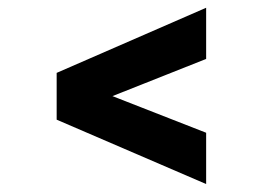

<svg xmlns="http://www.w3.org/2000/svg" viewBox="-20 -543 674 490"><path d="M506.1 -392.6 124.6 -241.2V-357L506.1 -523.2ZM506.1 -204.2V-73.3L124.6 -237.6V-353.4Z"/></svg>

Font: Oak Sans Light
Style: Regular
Weight: 400
Designer: Erik Kennedy, Walven
Foundry: Erik Kennedy, Walven
Version: Version 1.100;Glyphs 3.1.2 (3151)